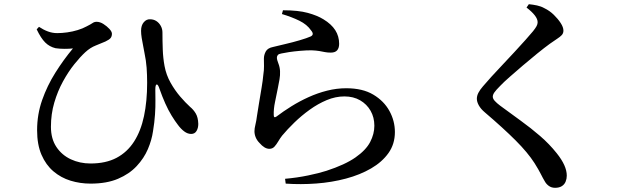

<svg xmlns="http://www.w3.org/2000/svg" viewBox="-20 -829 3040 916"><path d="M412 47Q362 47 316.5 33Q271 19 235 -11.5Q199 -42 178 -90.5Q157 -139 157 -208Q157 -283 181 -351.5Q205 -420 244 -482Q283 -544 328 -598Q311 -596 288 -596Q265 -596 245 -599Q216 -606 195.5 -626.5Q175 -647 155 -689L166 -701Q187 -687 208.5 -679Q230 -671 253 -671Q275 -671 300.5 -674.5Q326 -678 350.5 -685.5Q375 -693 393 -703Q413 -713 421.5 -719Q430 -725 441 -725Q457 -725 473.5 -714.5Q490 -704 502 -691Q514 -678 514 -668Q514 -656 508 -648Q502 -640 483 -631Q463 -622 437 -612Q411 -602 387 -580Q363 -558 334.5 -522.5Q306 -487 280.5 -440.5Q255 -394 239 -339.5Q223 -285 223 -224Q223 -167 249 -128Q275 -89 318 -69Q361 -49 412 -49Q485 -49 536 -76Q587 -103 619.5 -153.5Q652 -204 667 -275Q682 -346 682 -434Q682 -472 679.5 -506Q677 -540 669 -578Q667 -591 663 -610Q659 -629 656 -648Q653 -667 653 -682Q653 -708 666 -723Q679 -738 696 -737Q713 -737 726 -728.5Q739 -720 747 -705.5Q755 -691 755 -674Q755 -633 756.5 -592.5Q758 -552 765 -514Q773 -471 794 -434Q815 -397 840 -368Q865 -339 887 -319Q903 -306 914 -287.5Q925 -269 926 -238Q926 -218 917.5 -204Q909 -190 892 -190Q875 -190 859 -202Q843 -214 829 -233Q815 -251 799 -277Q783 -303 768.5 -335.5Q754 -368 741 -405Q734 -427 727.5 -426Q721 -425 721 -401Q721 -382 721.5 -351Q722 -320 719.5 -282.5Q717 -245 710 -203Q704 -161 685.5 -117.5Q667 -74 632 -36.5Q597 1 543 24Q489 47 412 47Z M1340 24Q1397 19 1450 8Q1503 -3 1537 -14Q1626 -43 1676 -78Q1726 -113 1746 -151.5Q1766 -190 1766 -229Q1766 -269 1748 -300.5Q1730 -332 1698 -350.5Q1666 -369 1623 -369Q1581 -369 1539 -351.5Q1497 -334 1457.5 -305.5Q1418 -277 1384.5 -244.5Q1351 -212 1326 -182Q1316 -169 1307.5 -154.5Q1299 -140 1289.5 -129.5Q1280 -119 1265 -119Q1242 -119 1218 -147Q1206 -159 1200 -173.5Q1194 -188 1194 -203Q1194 -216 1198.5 -234Q1203 -252 1206 -276Q1210 -302 1216 -338.5Q1222 -375 1228 -410.5Q1234 -446 1236 -470Q1240 -496 1239.5 -513.5Q1239 -531 1239 -549Q1239 -567 1248 -583.5Q1257 -600 1283 -605Q1307 -611 1341.5 -619Q1376 -627 1410 -637Q1444 -647 1462 -655Q1481 -664 1464 -684Q1445 -712 1408.5 -730Q1372 -748 1325 -762L1330 -780Q1403 -780 1448.5 -767.5Q1494 -755 1523 -737Q1561 -714 1579.5 -685Q1598 -656 1598 -620Q1598 -600 1588.5 -589Q1579 -578 1558 -578Q1542 -578 1530 -580.5Q1518 -583 1503.5 -585.5Q1489 -588 1466 -589Q1441 -589 1412 -586.5Q1383 -584 1359.5 -580.5Q1336 -577 1323 -574Q1310 -572 1305.5 -566.5Q1301 -561 1301 -554Q1301 -544 1308 -526.5Q1315 -509 1316 -490Q1317 -470 1313.5 -450.5Q1310 -431 1305 -406Q1299 -375 1292 -342Q1285 -309 1286 -280Q1286 -264 1299 -273Q1332 -298 1370.5 -322Q1409 -346 1452 -365.5Q1495 -385 1540.5 -396.5Q1586 -408 1632 -408Q1710 -408 1761 -377.5Q1812 -347 1838 -299.5Q1864 -252 1864 -199Q1864 -142 1833.5 -99Q1803 -56 1750.5 -25.5Q1698 5 1630.5 23Q1563 41 1489 46.5Q1415 52 1343 47Z M2628 67Q2611 67 2598.5 58Q2586 49 2579 36Q2570 21 2560 1Q2550 -19 2530 -51Q2498 -101 2440 -159Q2382 -217 2293 -293Q2274 -309 2264.5 -326Q2255 -343 2255 -358Q2255 -372 2262.5 -386.5Q2270 -401 2284 -417Q2300 -436 2324.5 -463Q2349 -490 2378.5 -521Q2408 -552 2436 -582.5Q2464 -613 2487 -638.5Q2510 -664 2523 -680Q2535 -695 2540 -704.5Q2545 -714 2545 -723Q2545 -738 2531.5 -755.5Q2518 -773 2492 -793L2503 -809Q2523 -807 2542 -803Q2561 -799 2577 -790Q2602 -778 2622 -758.5Q2642 -739 2655 -719Q2668 -699 2668 -683Q2668 -670 2660 -661.5Q2652 -653 2638 -644Q2624 -635 2603 -620Q2577 -601 2543 -573.5Q2509 -546 2474.5 -516.5Q2440 -487 2411 -461.5Q2382 -436 2367 -420Q2346 -399 2338.5 -388Q2331 -377 2331 -368Q2331 -358 2340.5 -347.5Q2350 -337 2366 -325Q2416 -288 2464.5 -253Q2513 -218 2557 -180Q2601 -142 2636 -98Q2660 -68 2672 -41.5Q2684 -15 2684 9Q2684 24 2678.5 37.5Q2673 51 2660.5 59Q2648 67 2628 67Z"/></svg>

Font: Noto Serif JP ExtraLight SemiBold
Style: Regular
Weight: 600
Version: Version 2.003-H1;hotconv 1.1.1;makeotfexe 2.6.0